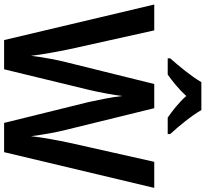

<svg xmlns="http://www.w3.org/2000/svg" viewBox="-52 -992 978 913"><g transform="rotate(90 436.5 -535.0)"><path d="M503 -1004H370C346 -961 292 -895 257 -856V-844H334C364 -865 403 -896 436 -932C468 -896 508 -865 539 -844H617V-856C580 -896 528 -959 503 -1004ZM873 -780H749L659 -379C647 -324 633 -247 627 -194C621 -245 608 -318 597 -360L494 -780H379L275 -360C264 -319 251 -245 245 -194C239 -244 225 -323 213 -379L124 -780H1L170 -66H309L406 -466C417 -511 432 -591 436 -627C440 -584 457 -504 465 -467L564 -66H703Z"/></g></svg>

Font: Noto Sans Malayalam UI SemiCondensed SemiBold
Style: Regular
Weight: 600
Width: 4
Designer: Jelle Bosma - Monotype Design Team
Foundry: Monotype Imaging Inc.
Version: Version 2.104